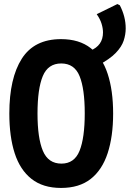

<svg xmlns="http://www.w3.org/2000/svg" viewBox="-20 -918 640 947"><path d="M281 9Q192 9 135.5 -35.5Q79 -80 52.5 -162Q26 -244 26 -358Q26 -532 87.5 -628.5Q149 -725 281 -725Q371 -725 427.5 -680.5Q484 -636 511 -554Q538 -472 538 -358Q538 -245 511 -162.5Q484 -80 427.5 -35.5Q371 9 281 9ZM283 -111Q347 -111 372.5 -174.5Q398 -238 398 -359Q398 -480 372.5 -542.5Q347 -605 282 -605Q217 -605 191 -542.5Q165 -480 165 -358Q165 -237 191.5 -174Q218 -111 283 -111ZM425 -668Q488 -693 488 -758Q488 -778 481 -801Q474 -824 457 -848L559 -898L571 -892Q600 -836 600 -778Q600 -748 590 -717.5Q580 -687 550.5 -656.5Q521 -626 464 -596Z"/></svg>

Font: Noto Sans Mono SemiCondensed
Style: Bold
Weight: 700
Width: 4
Designer: Monotype Design Team
Foundry: Monotype Imaging Inc.
Version: Version 2.014